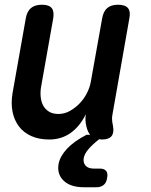

<svg xmlns="http://www.w3.org/2000/svg" viewBox="-20 -580 640 812"><path d="M402 133Q421 133 429 143Q437 153 433 173Q430 193 418 202.5Q406 212 387 212H336Q278 212 249 184Q220 156 228 112Q234 81 263 49.5Q292 18 346 -10H361Q350 -24 345 -47Q342 -59 341.5 -72Q341 -85 343 -97Q318 -46 279 -18Q240 10 188 10Q145 10 112.5 -4.5Q80 -19 60 -45.5Q40 -72 33 -107.5Q26 -143 33 -186L89 -502Q94 -532 111 -546Q128 -560 157.5 -560Q187 -560 198.5 -546Q210 -532 205 -502L154 -214Q150 -192 152 -171Q154 -150 162.5 -134Q171 -118 187 -108Q203 -98 227 -98Q253 -98 276 -111Q299 -124 317.5 -143.5Q336 -163 348 -187Q360 -211 364 -234L412 -502Q417 -532 433.5 -546Q450 -560 479.5 -560Q509 -560 521 -546Q533 -532 527 -502L456 -98Q453 -85 454 -72.5Q455 -60 458 -47Q463 -18 451.5 -4Q440 10 411 10Q405 10 399 9Q370 32 354 51Q337 71 334 89Q331 108 342 120.5Q353 133 377 133Z"/></svg>

Font: Maple Mono NL SemiBold
Style: Italic
Weight: 600
Italic angle: -10°
Monospace: yes
Designer: subframe7536
Version: Version 7.000